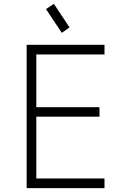

<svg xmlns="http://www.w3.org/2000/svg" viewBox="-20 -988 623 994"><path d="M521 -756V-706H168V-433H495V-384H168V-64H521V-14H118V-756ZM300 -818 218 -941 259 -968 340 -846Z"/></svg>

Font: Leon Sans
Style: Light
Weight: 300
Designer: Jongmin Kim
Version: Version 1.2